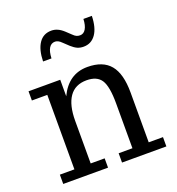

<svg xmlns="http://www.w3.org/2000/svg" viewBox="-129 -815 847 920"><g transform="rotate(-20 294.0 -355.0)"><path d="M37.1 0V-47.4H111.3V-427.2H32.7V-474.1H194.3V-390.1Q217.3 -438.5 252.9 -462.9Q288.6 -487.3 336.9 -487.3Q415.5 -487.3 452.9 -442.1Q490.2 -397 490.2 -301.3V-47.4H563V0H336.9V-47.4H407.2V-275.9Q407.2 -362.8 385.7 -395.8Q364.3 -428.7 311.5 -428.7Q252.9 -428.7 223.6 -386.5Q194.3 -344.2 194.3 -264.2V-47.4H265.6V0ZM293 -611.3 267.1 -635.7Q255.9 -647 248 -650.6Q240.2 -654.3 232.9 -654.3Q212.9 -654.3 202.1 -636.5Q191.4 -618.7 189.9 -584.5H147Q148.4 -644 170.7 -677Q192.9 -710 234.4 -710Q250 -710 264.9 -703.6Q279.8 -697.3 295.9 -682.6L321.3 -658.7Q331.5 -648.4 339.4 -645Q347.2 -641.6 356.9 -641.6Q375.5 -641.6 386.2 -659.4Q397 -677.2 398.4 -710H441.4Q439.9 -649.9 417 -617.2Q394 -584.5 354.5 -584.5Q336.9 -584.5 322.8 -590.8Q308.6 -597.2 293 -611.3Z"/></g></svg>

Font: KhunPaOh
Style: Regular
Weight: 400
Designer: Khon Soe Zaw Thu
Version: Version 1.00 July 11, 2016, initial release